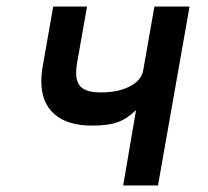

<svg xmlns="http://www.w3.org/2000/svg" viewBox="-20 -570 640 590"><path d="M398 -231.5Q368.5 -203.5 339.5 -193.8Q310.5 -184 262.5 -184Q187.5 -184 147.2 -219.2Q107 -254.5 107 -320Q107 -344 111 -364.5L143.5 -550H247.5L217 -377.5Q214 -360.5 214 -346Q214 -314 232 -300Q250 -286 290.5 -286Q343 -286 378.8 -304.5Q414.5 -323 420 -353.5L454.5 -550H562.5L465.5 0H358.5Z"/></svg>

Font: JuliaMono BoldItalic
Style: Regular
Weight: 700
Italic angle: -9°
Monospace: yes
Designer: cormullion
Foundry: corm
Version: Version 0.049; ttfautohint (v1.8.4)